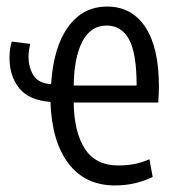

<svg xmlns="http://www.w3.org/2000/svg" viewBox="-20 -555 553 586"><path d="M331 11Q240 11 189 -56Q138 -123 134 -244Q68 -249 38.5 -286Q9 -323 9 -378Q9 -406 16 -428L72 -421Q70 -412 68.5 -402Q67 -392 67 -381Q67 -351 81.5 -326Q96 -301 136 -298Q143 -411 188 -473Q233 -535 307 -535Q382 -535 423.5 -472.5Q465 -410 465 -292Q465 -282 464.5 -269Q464 -256 463 -242H205Q206 -152 239 -101Q272 -50 341 -50Q395 -50 436 -69L446 -15Q393 11 331 11ZM205 -294H397Q397 -392 374 -434.5Q351 -477 305 -477Q257 -477 231.5 -428.5Q206 -380 205 -294Z"/></svg>

Font: Ubuntu Sans Condensed
Style: Regular
Weight: 400
Width: 3
Designer: Dalton Maag Ltd
Foundry: Dalton Maag Ltd
Version: Version 1.006; ttfautohint (v1.8.4.7-5d5b)